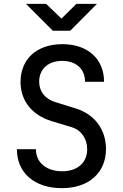

<svg xmlns="http://www.w3.org/2000/svg" viewBox="-20 -970 640 1000"><path d="M346 -810 485 -950H378L300 -873L220 -950H115L255 -810ZM303 10C442 10 532 -70 532 -194C532 -296 472 -375 375 -405L269 -438C215 -454 184 -493 184 -545C184 -610 231 -653 304 -653C377 -653 423 -610 423 -544H522C522 -663 437 -740 305 -740C172 -740 87 -663 87 -543C87 -445 147 -370 249 -339L352 -308C403 -293 434 -248 434 -193C434 -123 384 -78 304 -78C221 -78 167 -124 167 -193H68C68 -69 160 10 303 10Z"/></svg>

Font: Tekne LDO Medium
Style: Regular
Weight: 500
Monospace: yes
Designer: Alessio Laiso, Mario Rullo, Paolo Rosset
Foundry: Alessio Laiso
Version: Version 1.000;hotconv 1.0.109;makeotfexe 2.5.65596